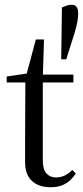

<svg xmlns="http://www.w3.org/2000/svg" viewBox="-20 -771 347 803"><path d="M278 -751Q268 -751 260 -748Q251 -745 239 -740L236 -523H257L278 -589Q286 -613 293 -637Q300 -661 304 -682Q307 -703 307 -716Q307 -731 301 -741Q295 -751 278 -751ZM125 -426H287V-459H125ZM191 12Q218 12 237 5Q256 -2 271 -15Q286 -28 297 -46L282 -60Q267 -45 251 -37Q234 -29 214 -29Q189 -29 174 -46Q159 -63 159 -101V-436V-444L164 -606H130L86 -442L123 -468L8 -451V-426H86L85 -194V-140V-93Q85 -40 114 -14Q142 12 191 12Z"/></svg>

Font: Source Serif 4 48pt
Style: Regular
Weight: 400
Designer: Frank Grie√ühammer
Foundry: Adobe Systems Incorporated
Version: Version 4.004;hotconv 1.0.116;makeotfexe 2.5.65601